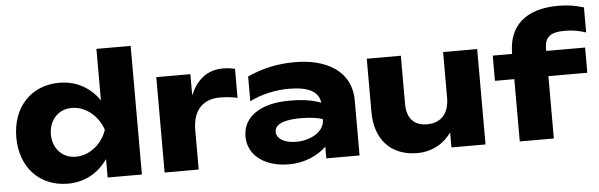

<svg xmlns="http://www.w3.org/2000/svg" viewBox="-50 -957 3572 1145"><g transform="rotate(-5 1736.0 -385.0)"><path d="M759 -770H554V-462C499 -542 416 -588 315 -588C147 -588 32 -467 32 -285C32 -105 147 16 315 16C416 16 499 -31 554 -111V0H759ZM239 -285C239 -370 296 -432 376 -432C459 -432 534 -370 562 -285C534 -201 459 -140 376 -140C296 -140 239 -201 239 -285Z M1367 -580C1343 -585 1319 -588 1296 -588C1195 -588 1135 -529 1099 -444V-571H895V0H1099V-235C1099 -368 1173 -417 1262 -417C1291 -417 1328 -414 1367 -406Z M1863 0H2062V-329C2062 -516 1899 -588 1727 -588C1624 -588 1532 -569 1441 -527V-379C1512 -415 1598 -433 1677 -433C1797 -433 1854 -398 1862 -333C1855 -336 1847 -339 1839 -341C1801 -354 1749 -362 1682 -362C1669 -362 1654 -362 1639 -361C1500 -354 1394 -290 1394 -172C1394 -55 1499 16 1639 16C1736 16 1814 -23 1863 -70ZM1863 -234C1863 -153 1770 -114 1694 -114C1623 -114 1576 -142 1576 -184C1576 -249 1688 -252 1733 -252C1784 -252 1837 -246 1863 -234Z M2816 0V-571H2612V-297C2612 -204 2564 -150 2479 -150C2402 -150 2359 -197 2359 -281V-571H2155V-252C2155 -88 2248 16 2408 16C2489 16 2562 -20 2612 -90V0Z M3458 -373V-524H3225V-535C3225 -604 3255 -634 3345 -634C3391 -634 3432 -627 3472 -613V-763C3421 -778 3378 -786 3320 -786C3124 -786 3021 -692 3021 -525V-524H2905V-373H3021V0H3225V-373Z"/></g></svg>

Font: Bounded
Style: Bold
Weight: 700
Designer: Vlad Churkin
Version: Version 3.0